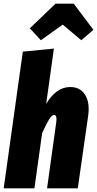

<svg xmlns="http://www.w3.org/2000/svg" viewBox="-24 -1024 528 1044"><path d="M198.2 -805.2 138.2 -870.1 277.8 -1003.9H377L483.9 -861.8L418 -805.2L316.9 -890.1ZM357.9 -550.8Q412.1 -550.8 439 -508.1Q465.8 -465.3 455.1 -392.1L398.9 0H231.9L282.2 -361.8Q286.6 -398.9 270 -398.9Q257.8 -398.9 243.7 -376.2Q229.5 -353.5 205.1 -299.8L163.1 0H-3.9L100.1 -743.2L269 -759.8L227.1 -459Q281.2 -550.8 357.9 -550.8Z"/></svg>

Font: Fira Sans Compressed ExtraBold
Style: Italic
Weight: 800
Width: 3
Italic angle: -8°
Designer: Carrois Corporate & Edenspiekermann AG
Foundry: Carrois Corporate GbR & Edenspiekermann AG
Version: Version 4.203;PS 004.203;hotconv 1.0.88;makeotf.lib2.5.64775